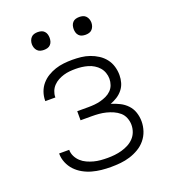

<svg xmlns="http://www.w3.org/2000/svg" viewBox="-135 -823 821 933"><g transform="rotate(-20 275.0 -357.0)"><path d="M279 12Q254 12 230 9.5Q206 7 182.5 0.5Q159 -6 137.5 -18Q116 -30 99.5 -47.5Q83 -65 73.5 -88Q64 -111 64 -135V-136H116Q116 -118 124 -102Q132 -86 145 -74Q158 -62 174.5 -54.5Q191 -47 208 -42.5Q225 -38 243 -36.5Q261 -35 279 -35Q297 -35 315.5 -37Q334 -39 352 -44Q370 -49 386.5 -57.5Q403 -66 416 -79.5Q429 -93 435.5 -110.5Q442 -128 442 -147Q442 -165 435 -183Q428 -201 414 -213Q400 -225 383 -232.5Q366 -240 348 -244.5Q330 -249 311.5 -250.5Q293 -252 275 -252H217V-299H275Q291 -299 307 -300.5Q323 -302 338.5 -306Q354 -310 369 -317Q384 -324 395.5 -335.5Q407 -347 412.5 -362.5Q418 -378 418 -394Q418 -410 412.5 -425.5Q407 -441 396.5 -453Q386 -465 372 -473.5Q358 -482 342.5 -486.5Q327 -491 311 -493Q295 -495 279 -495Q263 -495 247.5 -493.5Q232 -492 217 -487.5Q202 -483 188 -475.5Q174 -468 163 -456.5Q152 -445 146 -430Q140 -415 140 -400V-398H88V-401Q88 -423 95.5 -444.5Q103 -466 117.5 -483Q132 -500 151 -511.5Q170 -523 191 -530Q212 -537 234.5 -539.5Q257 -542 279 -542Q302 -542 324.5 -539.5Q347 -537 368.5 -529.5Q390 -522 409.5 -509.5Q429 -497 443 -479Q457 -461 463.5 -439Q470 -417 470 -394Q470 -374 464.5 -355Q459 -336 446.5 -320.5Q434 -305 417.5 -294.5Q401 -284 382 -277Q405 -270 426 -259.5Q447 -249 463 -232Q479 -215 486.5 -192.5Q494 -170 494 -146Q494 -121 486 -97Q478 -73 462 -53.5Q446 -34 424 -21Q402 -8 378 -0.5Q354 7 329 9.5Q304 12 279 12ZM383 -634Q373 -634 364 -636.5Q355 -639 348.5 -646Q342 -653 339.5 -662Q337 -671 337 -680Q337 -689 339.5 -698Q342 -707 348.5 -714Q355 -721 364 -723.5Q373 -726 383 -726Q392 -726 401 -723.5Q410 -721 416.5 -714Q423 -707 426 -698Q429 -689 429 -680Q429 -671 426 -662Q423 -653 416.5 -646Q410 -639 401 -636.5Q392 -634 383 -634ZM167 -634Q158 -634 149 -636.5Q140 -639 133.5 -646Q127 -653 124 -662Q121 -671 121 -680Q121 -689 124 -698Q127 -707 133.5 -714Q140 -721 149 -723.5Q158 -726 167 -726Q177 -726 186 -723.5Q195 -721 201.5 -714Q208 -707 210.5 -698Q213 -689 213 -680Q213 -671 210.5 -662Q208 -653 201.5 -646Q195 -639 186 -636.5Q177 -634 167 -634Z"/></g></svg>

Font: Lode Dark
Style: Regular
Weight: 400
Monospace: yes
Designer: Belleve Invis
Foundry: Belleve Invis
Version: Version 29.2.0; ttfautohint (v1.8.3)